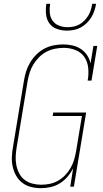

<svg xmlns="http://www.w3.org/2000/svg" viewBox="-20 -975 540 1003"><path d="M193 8Q167 8 141.5 1.5Q116 -5 96.5 -20Q77 -35 64.5 -57Q52 -79 46.5 -103.5Q41 -128 42 -155Q43 -182 48 -208L105 -553Q109 -578 116.5 -602Q124 -626 137.5 -648.5Q151 -671 170 -690Q189 -709 212 -721Q235 -733 260 -738Q285 -743 310 -743Q335 -743 359 -737.5Q383 -732 402.5 -719Q422 -706 435 -686.5Q448 -667 453 -644L468 -735H488L458 -554H438Q444 -586 441 -618.5Q438 -651 421.5 -676Q405 -701 375.5 -713Q346 -725 314 -725Q291 -725 268 -720.5Q245 -716 223.5 -705Q202 -694 184.5 -676.5Q167 -659 154.5 -638.5Q142 -618 135 -595.5Q128 -573 124 -550L67 -205Q63 -182 62 -158Q61 -134 65.5 -111.5Q70 -89 80.5 -69Q91 -49 108.5 -35.5Q126 -22 149 -16Q172 -10 195 -10Q217 -10 239.5 -14.5Q262 -19 282.5 -30.5Q303 -42 319.5 -59Q336 -76 348 -96.5Q360 -117 366.5 -138.5Q373 -160 377 -182L408 -369H255L258 -387H430L366 0H347L362 -96Q350 -72 332.5 -51.5Q315 -31 292 -17Q269 -3 243.5 2.5Q218 8 193 8ZM329 -815Q302 -815 277 -824Q252 -833 237.5 -853.5Q223 -874 220.5 -901Q218 -928 222 -955H242Q238 -932 240 -909Q242 -886 254 -868Q266 -850 287.5 -841.5Q309 -833 332 -833Q348 -833 363.5 -836Q379 -839 394 -847Q409 -855 421 -867.5Q433 -880 441.5 -894Q450 -908 454.5 -923.5Q459 -939 462 -955H482Q479 -937 473 -919Q467 -901 457 -884.5Q447 -868 432.5 -854Q418 -840 401 -831Q384 -822 365.5 -818.5Q347 -815 329 -815Z"/></svg>

Font: Iosevka Curly Slab ThObl
Style: Regular
Weight: 100
Italic angle: -9°
Monospace: yes
Designer: Belleve Invis
Foundry: Belleve Invis
Version: Version 11.0.0; ttfautohint (v1.8.3)